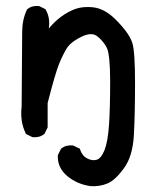

<svg xmlns="http://www.w3.org/2000/svg" viewBox="-20 -508 540 663"><path d="M293 134.8Q246.6 128.4 212.4 100.1Q177.7 70.8 179.7 28.8V27.8L180.2 26.9L189.9 7.3L190.4 5.9L191.4 5.4Q199.2 -1.5 209.2 -4.2Q219.2 -6.8 231 -5.9H231.9L232.9 -5.4L253.4 4.4L255.9 5.4L256.3 7.8Q263.7 30.3 281.5 39.3Q299.3 48.3 314.5 43.5Q321.8 41 328.4 33Q335 24.9 340.8 10.7Q352.5 -19 356.4 -76.2Q360.4 -133.8 360.4 -227.5Q360.4 -272.9 357.4 -302.2Q354.5 -331.5 349.1 -342.3Q345.7 -349.6 340.8 -356.4Q335.9 -363.3 329.8 -369.9Q323.7 -376.5 316.4 -382.3Q296.9 -398.4 261.7 -381.3Q249.5 -375.5 239.5 -368.9Q229.5 -362.3 222.4 -355.5Q215.3 -348.6 210.9 -341.8Q196.8 -318.8 183.8 -286.9Q170.9 -254.9 144.5 -152.3V-69.3V-67.9L144 -66.9L134.3 -47.4L133.8 -45.9L132.8 -45.4Q117.2 -32.2 93.3 -34.2H92.3L91.3 -34.7L71.8 -44.4L69.8 -45.4L68.8 -47.4Q48.8 -87.4 54.7 -140.1L56.6 -397.5Q56.6 -439.9 72.8 -474.1L73.2 -475.1L74.2 -476.1Q89.8 -489.3 113.8 -487.3H114.7L115.7 -486.8L135.3 -477.1L137.2 -476.1L137.7 -474.6Q154.3 -446.3 148.4 -409.7Q161.6 -425.3 176.8 -439Q202.1 -460.9 232.4 -474.1Q263.7 -487.3 304.2 -482.4Q345.7 -477.1 387.2 -432.6Q400.9 -418 410.9 -405.3Q420.9 -392.6 427.5 -380.9Q434.1 -369.1 437 -359.4Q446.3 -330.1 446.3 -222.7Q446.3 -116.2 442.4 -43Q438.5 31.2 408.2 72.8Q377.9 114.3 351.1 125.5Q324.2 136.7 293.5 134.8Z"/></svg>

Font: NaikaiFont
Style: SemiBold
Weight: 600
Version: Version 1.89